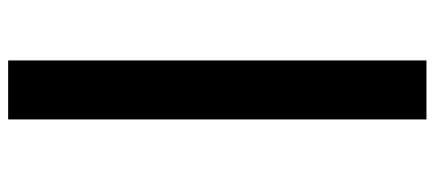

<svg xmlns="http://www.w3.org/2000/svg" viewBox="-310 -500 1040 459"><g transform="rotate(90 209.5 -271.0)"><path d="M125 -771H266V229H125Z"/></g></svg>

Font: Noto Sans UI CondBlack
Style: Italic
Weight: 900
Width: 3
Italic angle: -12°
Designer: Monotype Design Team
Foundry: Monotype Imaging Inc.
Version: Version 1.001